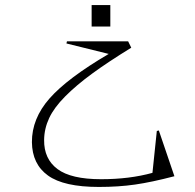

<svg xmlns="http://www.w3.org/2000/svg" viewBox="-20 -512 762 752"><path d="M376 189.9Q487.3 189.9 577.1 165L594.2 1L602.1 -1L663.1 178.2Q573.2 201.7 508.8 210.9Q444.3 220.2 367.2 220.2Q230 220.2 168 175.5Q106 130.9 105 44.9Q104.5 -47.4 174.1 -126.5Q243.7 -205.6 405.8 -300.8L240.2 -341.8L242.2 -350.1H481.9L494.1 -325.2Q401.4 -268.1 340.1 -223.1Q278.8 -178.2 235.4 -134.5Q191.9 -90.8 172.6 -49.6Q153.3 -8.3 152.8 36.1Q151.9 110.4 205.1 150.1Q258.3 189.9 376 189.9ZM338.9 -408.2V-492.2H412.1V-408.2Z"/></svg>

Font: Halibut Exp Thin
Style: Regular
Weight: 250
Width: 7
Designer: Matteo Maggi
Foundry: Collletttivo
Version: Version 3.080 | FøM Fix